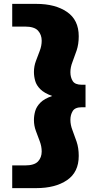

<svg xmlns="http://www.w3.org/2000/svg" viewBox="-20 -760 530 990"><path d="M43 93H108Q157 93 176 72.5Q195 52 195 21Q195 -5 185 -31.5Q175 -58 165 -85Q155 -112 155 -141Q155 -164 161.5 -187Q168 -210 188 -230.5Q208 -251 249 -265Q208 -280 188 -300Q168 -320 161.5 -343Q155 -366 155 -389Q155 -418 165 -445Q175 -472 185 -498Q195 -524 195 -550Q195 -581 176 -602Q157 -623 108 -623H43V-740H167Q265 -740 325.5 -698.5Q386 -657 386 -573Q386 -532 375 -499.5Q364 -467 353.5 -440Q343 -413 343 -388Q343 -361 355 -342Q367 -323 402 -323H421V-207H402Q367 -207 355 -187.5Q343 -168 343 -142Q343 -116 353.5 -89Q364 -62 375 -29.5Q386 3 386 44Q386 128 325.5 169Q265 210 167 210H43Z"/></svg>

Font: Georama ExtraExtended
Style: Bold
Weight: 700
Width: 8
Designer: Jean-Baptiste Levee
Foundry: Production Type
Version: Version 1.000